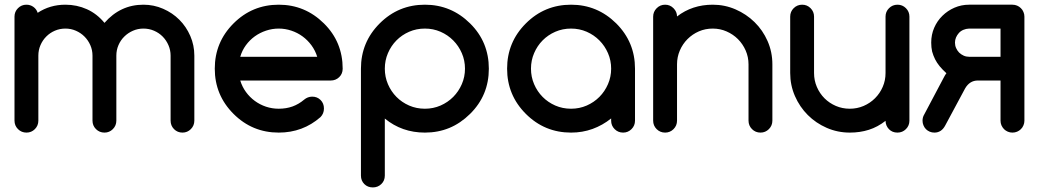

<svg xmlns="http://www.w3.org/2000/svg" viewBox="-20 -567 4435 821"><path d="M811 -51.3Q811 -29.8 796.1 -14.9Q781.2 0 760.3 0Q738.8 0 724.1 -14.9Q709.5 -29.8 709.5 -51.3V-329.1Q709.5 -352.5 700.4 -373.5Q691.4 -394.5 675.8 -410.4Q660.2 -426.3 638.9 -435.5Q617.7 -444.8 593.3 -444.8Q569.3 -444.8 548.3 -435.5Q527.3 -426.3 511.5 -410.6Q495.6 -395 486.6 -374Q477.5 -353 477.5 -329.1V-51.3Q477.5 -29.8 462.6 -14.9Q447.8 0 426.8 0Q405.3 0 390.4 -14.9Q375.5 -29.8 375.5 -51.3V-329.1Q375.5 -353 366.2 -374Q356.9 -395 341.3 -410.6Q325.7 -426.3 304.7 -435.5Q283.7 -444.8 259.8 -444.8Q235.8 -444.8 214.8 -435.8Q193.8 -426.8 178 -410.9Q162.1 -395 153.1 -374Q144 -353 144 -329.1V-51.3Q144 -29.8 129.2 -14.9Q114.3 0 93.3 0Q71.8 0 56.9 -14.9Q42 -29.8 42 -51.3V-496.1Q42 -517.1 56.9 -532Q71.8 -546.9 92.8 -546.9Q109.9 -546.9 123 -537.4Q136.2 -527.8 141.1 -512.2Q193.4 -546.9 259.8 -546.9Q308.6 -546.9 351.6 -527.6Q394.5 -508.3 426.8 -469.2Q494.6 -546.9 593.3 -546.9Q637.7 -546.9 677.5 -529.5Q717.3 -512.2 746.8 -482.7Q776.4 -453.1 793.7 -413.3Q811 -373.5 811 -329.1Z M1314.5 -153.8Q1336.4 -153.8 1350.8 -139.4Q1365.2 -125 1365.2 -103Q1365.2 -81.5 1350.6 -66.4Q1274.9 0 1171.9 0Q1058.6 0 978.5 -80.1Q898.4 -160.2 898.4 -273.4Q898.4 -386.7 978.5 -466.8Q1058.6 -546.9 1171.9 -546.9Q1284.2 -546.9 1365.2 -466.8Q1405.3 -427.2 1425.3 -378.7Q1445.3 -330.1 1445.3 -273.4Q1445.3 -251.5 1430.4 -237.1Q1415.5 -222.7 1394 -222.7H1007.3Q1015.6 -195.8 1031.7 -173.6Q1047.9 -151.4 1069.6 -135.5Q1091.3 -119.6 1117.4 -110.8Q1143.6 -102.1 1171.9 -102.1Q1204.1 -102.1 1231 -111.8Q1257.8 -121.6 1280.8 -141.1Q1295.4 -153.3 1314.5 -153.8ZM1336.4 -324.2Q1328.1 -351.1 1311.8 -373.3Q1295.4 -395.5 1273.7 -411.4Q1252 -427.2 1225.8 -436Q1199.7 -444.8 1171.9 -444.8Q1144 -444.8 1117.7 -436Q1091.3 -427.2 1069.3 -411.4Q1047.4 -395.5 1031.2 -373.3Q1015.1 -351.1 1007.3 -324.2Z M1796.9 0Q1698.7 0 1625.5 -60.1V183.6Q1625.5 205.6 1610.6 220Q1595.7 234.4 1574.2 234.4Q1552.2 234.4 1537.8 220Q1523.4 205.6 1523.4 183.6V-273.4Q1523.4 -386.7 1603.5 -466.8Q1683.6 -546.9 1796.9 -546.9Q1909.2 -546.9 1990.2 -466.8Q2030.3 -427.2 2050.3 -378.7Q2070.3 -330.1 2070.3 -273.4Q2070.3 -159.2 1990.2 -80.1Q1949.2 -39.6 1901.1 -19.8Q1853 0 1796.9 0ZM1796.9 -102.1Q1832.5 -102.1 1863.8 -115.7Q1895 -129.4 1918.2 -152.8Q1941.4 -176.3 1954.8 -207.3Q1968.3 -238.3 1968.3 -273.4Q1968.3 -308.6 1954.8 -339.6Q1941.4 -370.6 1918.2 -394Q1895 -417.5 1863.8 -431.2Q1832.5 -444.8 1796.9 -444.8Q1760.7 -444.8 1729.5 -431.2Q1698.2 -417.5 1675.3 -394.3Q1652.3 -371.1 1638.9 -339.8Q1625.5 -308.6 1625.5 -273.4Q1625.5 -238.3 1638.9 -207Q1652.3 -175.8 1675.3 -152.6Q1698.2 -129.4 1729.5 -115.7Q1760.7 -102.1 1796.9 -102.1Z M2593.3 -50.8V-60.5Q2556.6 -31.2 2513.7 -15.6Q2470.7 0 2421.9 0Q2308.6 0 2228.5 -80.1Q2148.4 -160.2 2148.4 -273.4Q2148.4 -386.7 2228.5 -466.8Q2308.6 -546.9 2421.9 -546.9Q2534.2 -546.9 2615.2 -466.8Q2695.3 -386.7 2695.3 -273.4V-50.8Q2695.3 -29.8 2680.4 -14.9Q2665.5 0 2644.5 0Q2623 0 2608.2 -14.9Q2593.3 -29.8 2593.3 -50.8ZM2421.9 -444.8Q2385.7 -444.8 2354.5 -431.2Q2323.2 -417.5 2300.3 -394.3Q2277.3 -371.1 2263.9 -339.8Q2250.5 -308.6 2250.5 -273.4Q2250.5 -238.3 2263.9 -207Q2277.3 -175.8 2300.3 -152.6Q2323.2 -129.4 2354.5 -115.7Q2385.7 -102.1 2421.9 -102.1Q2457.5 -102.1 2488.8 -115.7Q2520 -129.4 2543.2 -152.8Q2566.4 -176.3 2579.8 -207.3Q2593.3 -238.3 2593.3 -273.4Q2593.3 -308.6 2579.8 -339.6Q2566.4 -370.6 2543.2 -394Q2520 -417.5 2488.8 -431.2Q2457.5 -444.8 2421.9 -444.8Z M2875 -496.6Q2939.9 -546.9 3027.8 -546.9Q3079.1 -546.9 3125.2 -526.9Q3171.4 -506.8 3206.5 -472.4Q3241.7 -438 3262.2 -391.4Q3282.7 -344.7 3282.7 -292V-51.3Q3282.7 -29.8 3267.8 -14.9Q3252.9 0 3231.9 0Q3210.4 0 3195.6 -14.9Q3180.7 -29.8 3180.7 -51.3V-292Q3180.7 -323.2 3168.5 -351.1Q3156.2 -378.9 3135.5 -399.7Q3114.7 -420.4 3086.9 -432.6Q3059.1 -444.8 3027.8 -444.8Q2996.1 -444.8 2968.5 -432.9Q2940.9 -420.9 2919.9 -399.9Q2898.9 -378.9 2887 -351.1Q2875 -323.2 2875 -292V-51.3Q2875 -29.8 2860.1 -14.9Q2845.2 0 2824.2 0Q2802.7 0 2787.8 -14.9Q2772.9 -29.8 2772.9 -51.3V-495.6Q2772.9 -516.6 2787.8 -531.7Q2802.7 -546.9 2824.2 -546.9Q2845.2 -546.9 2860.1 -531.7Q2875 -516.6 2875 -496.6Z M3817.4 0Q3795.4 0 3781.2 -14.6Q3767.1 -29.3 3766.6 -50.3Q3732.9 -23.9 3695.3 -12Q3657.7 0 3613.8 0Q3561.5 0 3515.1 -20.3Q3468.8 -40.5 3434.1 -75.2Q3399.4 -109.9 3379.2 -156.2Q3358.9 -202.6 3358.9 -254.9V-496.1Q3358.9 -517.1 3373.8 -532Q3388.7 -546.9 3410.2 -546.9Q3431.2 -546.9 3446 -532Q3460.9 -517.1 3460.9 -496.1V-254.9Q3460.9 -223.1 3472.9 -195.3Q3484.9 -167.5 3505.6 -146.7Q3526.4 -126 3554.2 -114Q3582 -102.1 3613.8 -102.1Q3645 -102.1 3672.9 -114Q3700.7 -126 3721.7 -147Q3742.7 -168 3754.6 -195.6Q3766.6 -223.1 3766.6 -254.9V-496.1Q3766.6 -517.1 3781.5 -532Q3796.4 -546.9 3817.9 -546.9Q3838.9 -546.9 3853.8 -532Q3868.7 -517.1 3868.7 -496.1V-50.8Q3868.7 -29.8 3853.8 -14.9Q3838.9 0 3817.4 0Z M4309.1 -546.9Q4319.8 -546.9 4329.1 -543Q4338.4 -539.1 4345.2 -532.2Q4352.5 -525.4 4356.4 -515.6Q4360.4 -506.3 4360.4 -496.1V-50.8Q4360.4 -40.5 4356.4 -31.2Q4352.5 -21.5 4345.2 -14.6Q4338.4 -7.8 4329.1 -3.9Q4319.8 0 4309.1 0Q4298.8 0 4289.6 -3.9Q4280.3 -7.8 4273.4 -14.6Q4266.6 -21.5 4262.2 -31.2Q4258.3 -40.5 4258.3 -50.8V-222.7H4161.1Q4126.5 -222.7 4106.9 -189L4022 -30.8Q4005.9 0 3975.6 0Q3964.8 0 3955.6 -3.9Q3946.3 -7.8 3939.5 -14.6Q3932.6 -21.5 3928.7 -31.2Q3924.8 -40.5 3924.8 -50.8Q3924.8 -65.9 3932.1 -77.6L4016.6 -237.3Q4021 -246.1 4026.9 -253.9Q4010.7 -268.6 3998.5 -283.2Q3986.3 -297.9 3978.5 -313.5Q3970.7 -329.1 3965.8 -346.7Q3961.9 -364.3 3961.9 -384.8Q3961.9 -418.9 3974.6 -448.2Q3987.3 -477.5 4009.8 -499.5Q4032.2 -521.5 4061.5 -534.2Q4090.8 -546.9 4124 -546.9ZM4258.3 -324.2V-444.8H4124Q4110.8 -444.3 4099.6 -439.5Q4087.9 -434.6 4080.1 -425.8Q4072.3 -417 4067.9 -406.7Q4063.5 -396 4063.5 -384.8Q4063.5 -372.1 4068.4 -361.3Q4073.2 -350.6 4081.1 -342.3Q4089.8 -334 4100.6 -329.1Q4111.3 -324.2 4124 -324.2Z"/></svg>

Font: Comfortaa
Style: Bold
Weight: 700
Designer: Johan Aakerlund
Foundry: Johan Aakerlund
Version: Version 2.001; ttfautohint (v1.4.1)